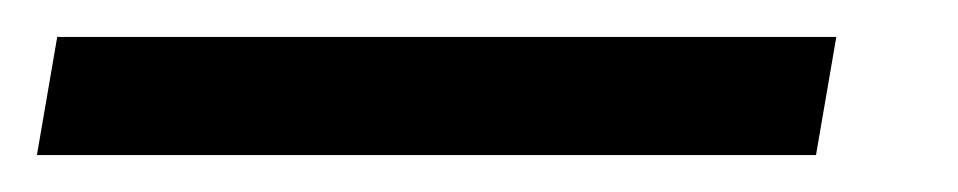

<svg xmlns="http://www.w3.org/2000/svg" viewBox="-77 -10 519 104"><path d="M-46 10H376L365 74H-57Z"/></svg>

Font: Chakra Petch
Style: Italic
Weight: 400
Italic angle: -10°
Designer: Katatrad Aksorn Co.,Ltd.
Foundry: Cadson Demak Co.,Ltd.
Version: Version 1.000; ttfautohint (v1.6)